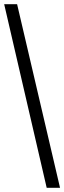

<svg xmlns="http://www.w3.org/2000/svg" viewBox="-20 -780 308 921"><path d="M204 121 0 -760H62L268 121Z"/></svg>

Font: Noto Serif Lao SemiCondensed SemiBold
Style: Regular
Weight: 600
Width: 4
Designer: Monotype Design Team
Foundry: Monotype Imaging Inc.
Version: Version 2.003; ttfautohint (v1.8.4.7-5d5b)